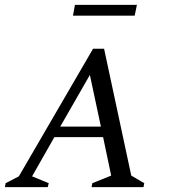

<svg xmlns="http://www.w3.org/2000/svg" viewBox="-35 -764 689 784"><path d="M-15 0 -12 -16 42 -44 345 -565H390L501 -47L554 -16L551 0H339L342 -16L419 -47L386 -204H187L96 -44L164 -16L160 0ZM211 -247H377L332 -458ZM263 -700 271 -744H524L515 -700Z"/></svg>

Font: Spectral SC
Style: Italic
Weight: 400
Italic angle: -10°
Designer: Jean-Baptiste Levee
Foundry: Production Type
Version: Version 2.001